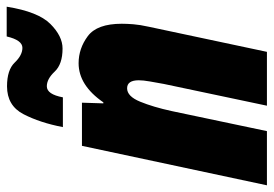

<svg xmlns="http://www.w3.org/2000/svg" viewBox="-155 -676 818 574"><g transform="rotate(-90 254.0 -389.0)"><path d="M-13 0H149L209 -285Q221 -340 237 -379Q253 -418 277 -418Q301 -418 301 -383Q301 -370 297.5 -350Q294 -330 290 -308L225 0H386L461 -353Q467 -380 468.5 -399.5Q470 -419 470 -434Q470 -508 433 -535.5Q396 -563 352 -563Q286 -563 235 -489H232L234 -553H105ZM161 -610H250Q259 -658 283 -658Q305 -658 327 -634.5Q349 -611 396 -611Q433 -611 469.5 -647.5Q506 -684 521 -778H432Q421 -731 398 -731Q376 -731 354 -754Q332 -777 283 -777Q225 -777 199.5 -727.5Q174 -678 161 -610Z"/></g></svg>

Font: Noto Sans Display Condensed Black
Style: Italic
Weight: 900
Width: 3
Italic angle: -192°
Designer: Monotype Design Team
Foundry: Monotype Imaging Inc.
Version: Version 1.900